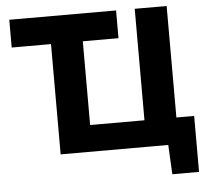

<svg xmlns="http://www.w3.org/2000/svg" viewBox="-58 -774 1064 988"><g transform="rotate(-5 474.5 -280.5)"><path d="M792.3 151.9 783.3 -25.7 812.4 0H228.7Q228.7 -57.6 228.7 -111.6Q228.7 -165.5 228.7 -232.4V-448.4Q228.7 -517.6 228.7 -573Q228.7 -628.4 228.7 -687L290.9 -569.6H208.7Q152 -569.6 108.5 -569.6Q64.9 -569.6 25.7 -569.6V-713H577.3V-569.6Q543 -569.6 504.5 -569.6Q466.1 -569.6 415.7 -569.6H330.4L393 -687Q393 -628.4 393 -573Q393 -517.6 393 -448.4V-258.8Q393 -191.9 393 -137.9Q393 -83.9 393 -26.4L335.3 -137.2H660Q725.4 -137.2 794.2 -137.2Q863 -137.2 930.3 -137.2Q930.3 -100.8 930.3 -63.4Q930.3 -26 930.3 10.4Q930.3 45.5 930.3 81.1Q930.3 116.7 930.3 151.9ZM673.7 -26.4Q673.7 -83.9 673.7 -137.9Q673.7 -191.9 673.7 -258.8V-474.4Q673.7 -543.6 673.7 -599Q673.7 -654.4 673.7 -713H838.6Q838.6 -654.4 838.6 -599Q838.6 -543.6 838.6 -474.4V-258.8Q838.6 -191.9 838.6 -137.9Q838.6 -83.9 838.6 -26.4Z"/></g></svg>

Font: Commissioner Thin
Style: Regular
Weight: 100
Designer: Kostas Bartsokas
Foundry: Kostas Bartsokas
Version: Version 1.001;gftools[0.9.23]